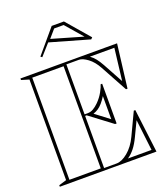

<svg xmlns="http://www.w3.org/2000/svg" viewBox="-166 -1063 1034 1180"><g transform="rotate(-20 351.0 -473.0)"><path d="M20 0V-10L70 -25V-683L20 -698V-708H652L617 -424H607L512 -598Q487 -644 454 -668.5Q421 -693 397 -693H315V-366H335Q356 -366 374 -377Q392 -388 408 -404Q434 -430 450.5 -460Q467 -490 471 -506H481V-246H471L325 -356H315V-15H397Q431 -15 471 -48Q511 -81 538 -138L607 -284H617L652 0ZM90 -20H295V-688H90ZM368 -351 459 -282V-433Q444 -409 429.5 -392.5Q415 -376 400.5 -366.5Q386 -357 368 -351ZM473 -20H627L603 -223L558 -129Q539 -89 518.5 -63Q498 -37 473 -20ZM602 -479 627 -688H467Q486 -674 500.5 -656Q515 -638 531 -609ZM191 -785 181 -792 311 -946H391L521 -795L511 -785L256 -858ZM478 -815 382 -926H320L275 -874L475 -816Z"/></g></svg>

Font: Kalnia Glaze Thin
Style: Bold
Weight: 700
Version: Version 1.110